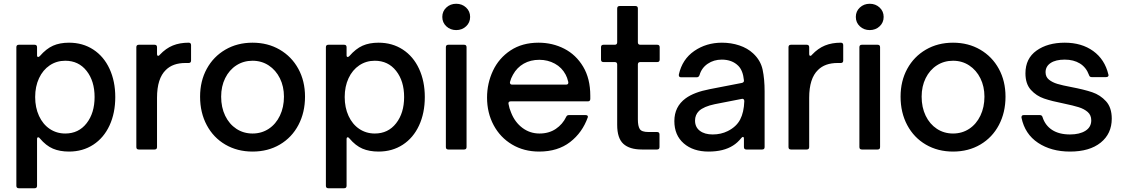

<svg xmlns="http://www.w3.org/2000/svg" viewBox="-20 -795 5977 1021"><path d="M593 -279Q593 -194 562.5 -128Q532 -62 476 -25.5Q420 11 347 11Q298 11 261.5 -4.5Q225 -20 192 -59Q188 -65 183 -65Q177 -65 177 -55V193Q177 206 164 206H80Q67 206 67 193V-544Q67 -557 80 -557H164Q177 -557 177 -544V-501Q177 -492 183 -492Q187 -492 192 -497Q226 -536 262 -552Q298 -568 347 -568Q420 -568 476 -531.5Q532 -495 562.5 -429Q593 -363 593 -279ZM167 -279Q167 -223 187.5 -178.5Q208 -134 244.5 -109.5Q281 -85 327 -85Q398 -85 440.5 -139.5Q483 -194 483 -279Q483 -364 440.5 -418Q398 -472 327 -472Q281 -472 244.5 -447.5Q208 -423 187.5 -379Q167 -335 167 -279Z M718 0Q705 0 705 -13V-544Q705 -557 718 -557H802Q815 -557 815 -544V-509Q815 -498 821 -498Q826 -498 830 -504Q862 -538 899 -553Q936 -568 983 -568Q996 -568 996 -555V-473Q996 -460 983 -460H966Q899 -460 862 -423Q815 -378 815 -275V-13Q815 0 802 0Z M1044 -281Q1044 -364 1079.5 -429Q1115 -494 1178.5 -531Q1242 -568 1323 -568Q1404 -568 1467.5 -531Q1531 -494 1566.5 -429Q1602 -364 1602 -281Q1602 -197 1567 -130.5Q1532 -64 1468.5 -26.5Q1405 11 1323 11Q1242 11 1178.5 -26Q1115 -63 1079.5 -129.5Q1044 -196 1044 -281ZM1490 -281Q1490 -335 1468.5 -378.5Q1447 -422 1409 -447Q1371 -472 1323 -472Q1275 -472 1237 -447.5Q1199 -423 1177.5 -379.5Q1156 -336 1156 -281Q1156 -224 1177.5 -179.5Q1199 -135 1237 -110Q1275 -85 1323 -85Q1371 -85 1409 -110Q1447 -135 1468.5 -180Q1490 -225 1490 -281Z M2239 -279Q2239 -194 2208.5 -128Q2178 -62 2122 -25.5Q2066 11 1993 11Q1944 11 1907.5 -4.5Q1871 -20 1838 -59Q1834 -65 1829 -65Q1823 -65 1823 -55V193Q1823 206 1810 206H1726Q1713 206 1713 193V-544Q1713 -557 1726 -557H1810Q1823 -557 1823 -544V-501Q1823 -492 1829 -492Q1833 -492 1838 -497Q1872 -536 1908 -552Q1944 -568 1993 -568Q2066 -568 2122 -531.5Q2178 -495 2208.5 -429Q2239 -363 2239 -279ZM1813 -279Q1813 -223 1833.5 -178.5Q1854 -134 1890.5 -109.5Q1927 -85 1973 -85Q2044 -85 2086.5 -139.5Q2129 -194 2129 -279Q2129 -364 2086.5 -418Q2044 -472 1973 -472Q1927 -472 1890.5 -447.5Q1854 -423 1833.5 -379Q1813 -335 1813 -279Z M2364 0Q2351 0 2351 -13V-544Q2351 -557 2364 -557H2448Q2461 -557 2461 -544V-13Q2461 0 2448 0ZM2332 -705Q2332 -735 2353.5 -755Q2375 -775 2406 -775Q2437 -775 2458.5 -755Q2480 -735 2480 -705Q2480 -675 2458.5 -655Q2437 -635 2406 -635Q2375 -635 2353.5 -655Q2332 -675 2332 -705Z M2570 -276Q2570 -352 2601.5 -419Q2633 -486 2695 -527Q2757 -568 2844 -568Q2918 -568 2980.5 -536Q3043 -504 3081 -440.5Q3119 -377 3119 -286V-269Q3119 -256 3106 -256H2695Q2689 -256 2686 -252.5Q2683 -249 2684 -243Q2688 -219 2698 -196Q2718 -145 2758 -115Q2798 -85 2849 -85Q2899 -85 2935.5 -109.5Q2972 -134 2991 -174Q2995 -183 3005 -183H3094Q3101 -183 3104 -180Q3107 -177 3106 -172Q3077 -90 3011.5 -39.5Q2946 11 2847 11Q2766 11 2703 -26.5Q2640 -64 2605 -129.5Q2570 -195 2570 -276ZM2990 -345Q2997 -345 3000 -348.5Q3003 -352 3002 -359Q2996 -384 2988 -398Q2968 -436 2930.5 -456.5Q2893 -477 2848 -477Q2801 -477 2765 -456.5Q2729 -436 2708 -398Q2697 -379 2692 -359Q2692 -358 2691.5 -357Q2691 -356 2692 -355Q2692 -345 2704 -345Z M3393 0Q3328 0 3295 -30Q3262 -60 3262 -131V-452Q3262 -465 3249 -465H3189Q3176 -465 3176 -478V-544Q3176 -557 3189 -557H3249Q3262 -557 3262 -570V-750Q3262 -763 3275 -763H3359Q3372 -763 3372 -750V-570Q3372 -557 3385 -557H3475Q3488 -557 3488 -544V-478Q3488 -465 3475 -465H3385Q3372 -465 3372 -452V-160Q3372 -125 3382 -109Q3392 -93 3428 -93H3474Q3487 -93 3487 -80V-13Q3487 0 3474 0Z M3566 -151Q3566 -228 3626 -272Q3671 -305 3755 -321L3925 -354Q3930 -355 3933.5 -358.5Q3937 -362 3936 -368Q3931 -420 3906 -445Q3873 -478 3818 -478Q3776 -478 3743.5 -456Q3711 -434 3700 -396Q3696 -384 3685 -384H3602Q3588 -384 3590 -399Q3608 -480 3672 -524Q3736 -568 3819 -568Q3868 -568 3911.5 -553.5Q3955 -539 3985 -511Q4025 -474 4035.5 -424Q4046 -374 4046 -309V-13Q4046 0 4033 0H3949Q3936 0 3936 -13V-56Q3936 -67 3931 -67Q3927 -67 3923 -62Q3901 -35 3878 -21Q3828 11 3748 11Q3666 11 3616 -32.5Q3566 -76 3566 -151ZM3850 -98Q3896 -121 3916 -159.5Q3936 -198 3938 -257Q3938 -264 3934 -267.5Q3930 -271 3924 -269L3781 -241Q3723 -229 3697 -205Q3676 -184 3676 -154Q3676 -119 3701.5 -99.5Q3727 -80 3770 -80Q3814 -80 3850 -98Z M4186 0Q4173 0 4173 -13V-544Q4173 -557 4186 -557H4270Q4283 -557 4283 -544V-509Q4283 -498 4289 -498Q4294 -498 4298 -504Q4330 -538 4367 -553Q4404 -568 4451 -568Q4464 -568 4464 -555V-473Q4464 -460 4451 -460H4434Q4367 -460 4330 -423Q4283 -378 4283 -275V-13Q4283 0 4270 0Z M4563 0Q4550 0 4550 -13V-544Q4550 -557 4563 -557H4647Q4660 -557 4660 -544V-13Q4660 0 4647 0ZM4531 -705Q4531 -735 4552.5 -755Q4574 -775 4605 -775Q4636 -775 4657.5 -755Q4679 -735 4679 -705Q4679 -675 4657.5 -655Q4636 -635 4605 -635Q4574 -635 4552.5 -655Q4531 -675 4531 -705Z M4769 -281Q4769 -364 4804.5 -429Q4840 -494 4903.5 -531Q4967 -568 5048 -568Q5129 -568 5192.5 -531Q5256 -494 5291.5 -429Q5327 -364 5327 -281Q5327 -197 5292 -130.5Q5257 -64 5193.5 -26.5Q5130 11 5048 11Q4967 11 4903.5 -26Q4840 -63 4804.5 -129.5Q4769 -196 4769 -281ZM5215 -281Q5215 -335 5193.5 -378.5Q5172 -422 5134 -447Q5096 -472 5048 -472Q5000 -472 4962 -447.5Q4924 -423 4902.5 -379.5Q4881 -336 4881 -281Q4881 -224 4902.5 -179.5Q4924 -135 4962 -110Q5000 -85 5048 -85Q5096 -85 5134 -110Q5172 -135 5193.5 -180Q5215 -225 5215 -281Z M5412 -169V-172Q5412 -183 5424 -183H5510Q5521 -183 5524 -172Q5538 -128 5575 -104Q5612 -80 5670 -80Q5721 -80 5752 -99.5Q5783 -119 5783 -155Q5783 -183 5764 -199.5Q5745 -216 5716 -225Q5687 -234 5639 -244Q5573 -257 5532 -271Q5491 -285 5462 -317Q5433 -349 5433 -405Q5433 -484 5492 -526Q5551 -568 5642 -568Q5732 -568 5793.5 -523.5Q5855 -479 5874 -399L5875 -395Q5874 -385 5862 -385H5785Q5774 -385 5771 -396Q5756 -437 5722.5 -457.5Q5689 -478 5642 -478Q5594 -478 5567 -460Q5540 -442 5540 -411Q5540 -386 5558 -371.5Q5576 -357 5602.5 -349Q5629 -341 5677 -332Q5745 -319 5788 -304.5Q5831 -290 5861.5 -256.5Q5892 -223 5892 -164Q5892 -84 5833 -36.5Q5774 11 5670 11Q5570 11 5500 -35.5Q5430 -82 5412 -169Z"/></svg>

Font: Open Sauce Two Medium
Style: Regular
Weight: 500
Designer: Alfredo Marco Pradil
Foundry: Creative Sauce Fz LLC
Version: Version 1.477